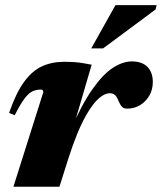

<svg xmlns="http://www.w3.org/2000/svg" viewBox="-20 -710 616 730"><path d="M144.5 -359Q144.5 -363.5 142.8 -366.5Q141 -369.5 136 -369.5Q118.5 -369.5 104 -363Q89.5 -356.5 73.8 -336Q58 -315.5 36 -272L14.5 -280.5Q40.5 -356 71.2 -398.2Q102 -440.5 139.5 -457.8Q177 -475 223.5 -475Q244.5 -475 260.5 -474Q276.5 -473 292.2 -470.5Q308 -468 328.5 -464L248 -189L245 -207.5Q289.5 -311 330.5 -369.5Q371.5 -428 409.2 -452.2Q447 -476.5 481 -476.5Q520.5 -476.5 540.8 -455.5Q561 -434.5 561 -398Q561 -369.5 547.8 -346.5Q534.5 -323.5 512.5 -310.2Q490.5 -297 463.5 -297Q450.5 -297 443.5 -304.5Q436.5 -312 430 -327.5Q424 -343.5 416.2 -349.5Q408.5 -355.5 397.5 -355.5Q384.5 -355.5 369.8 -346.5Q355 -337.5 339.2 -318.8Q323.5 -300 306.8 -270.5Q290 -241 273.2 -200Q256.5 -159 239.5 -106L206 0H31ZM327 -526 419 -690.5H575.5L571.5 -674L372 -526Z"/></svg>

Font: Newsreader 36pt ExtraBold
Style: Italic
Weight: 800
Italic angle: -17°
Designer: Hugues Gentile
Foundry: Production Type
Version: Version 1.003